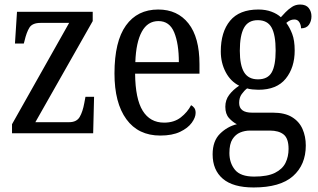

<svg xmlns="http://www.w3.org/2000/svg" viewBox="-20 -588 1403 847"><path d="M33 0V-40L285 -487H159Q123 -487 110 -466.5Q97 -446 88 -407L85 -396H46L55 -536H389V-495L136 -49H285Q318 -49 331.5 -72Q345 -95 352 -134L357 -161H395L391 0Z M687 10Q590 10 537.5 -62Q485 -134 485 -264Q485 -405 535.5 -475.5Q586 -546 678 -546Q763 -546 811.5 -484.5Q860 -423 860 -305V-263H576Q577 -152 609.5 -99.5Q642 -47 704 -47Q748 -47 777.5 -70Q807 -93 823 -124Q831 -120 837 -112Q843 -104 843 -90Q843 -70 826 -46.5Q809 -23 774.5 -6.5Q740 10 687 10ZM769 -314Q769 -395 748.5 -445Q728 -495 679 -495Q631 -495 605.5 -448Q580 -401 577 -314Z M1099 239Q1008 239 963 200.5Q918 162 918 93Q918 34 950.5 2Q983 -30 1025 -40Q1007 -49 990.5 -67Q974 -85 974 -117Q974 -147 991 -169.5Q1008 -192 1035 -210Q997 -229 975.5 -270Q954 -311 954 -361Q954 -447 995 -496.5Q1036 -546 1120 -546Q1152 -546 1177.5 -536.5Q1203 -527 1219 -512Q1227 -521 1239.5 -534Q1252 -547 1268 -557.5Q1284 -568 1304 -568Q1330 -568 1342 -552.5Q1354 -537 1354 -516Q1354 -495 1343 -479Q1332 -463 1308 -463Q1308 -478 1300.5 -490Q1293 -502 1279 -502Q1268 -502 1259.5 -498Q1251 -494 1243 -487Q1258 -467 1269 -438.5Q1280 -410 1280 -365Q1280 -290 1240.5 -241Q1201 -192 1120 -192Q1109 -192 1094 -193.5Q1079 -195 1070 -198Q1057 -188 1046 -172.5Q1035 -157 1035 -134Q1035 -91 1092 -91H1184Q1236 -91 1268 -71.5Q1300 -52 1314.5 -19Q1329 14 1329 54Q1329 139 1272.5 189Q1216 239 1099 239ZM1118 -238Q1161 -238 1178.5 -268.5Q1196 -299 1196 -365Q1196 -434 1178 -466.5Q1160 -499 1117 -499Q1075 -499 1056.5 -465.5Q1038 -432 1038 -364Q1038 -300 1057 -269Q1076 -238 1118 -238ZM1101 191Q1160 191 1193 174.5Q1226 158 1239.5 130.5Q1253 103 1253 69Q1253 23 1231.5 5.5Q1210 -12 1170 -12H1083Q1060 -12 1039.5 -3.5Q1019 5 1005.5 26Q992 47 992 87Q992 131 1016.5 161Q1041 191 1101 191Z"/></svg>

Font: Noto Serif Hebrew Condensed
Style: Regular
Weight: 400
Width: 3
Designer: Monotype Design Team
Foundry: Monotype Imaging Inc.
Version: Version 2.004; ttfautohint (v1.8.4.7-5d5b)